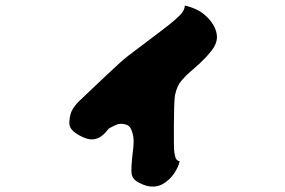

<svg xmlns="http://www.w3.org/2000/svg" viewBox="-20 -615 1040 700"><path d="M770 -469Q767 -450 749.5 -428Q732 -406 710.5 -386Q689 -366 672 -352Q659 -341 642 -321.5Q625 -302 618 -268Q616 -256 615 -225Q614 -194 614 -158.5Q614 -123 614 -97Q614 -89 614.5 -73Q615 -57 619 -43Q623 -29 635 -27Q631 -7 615 17Q599 41 574 55.5Q549 70 517 63Q501 59 483.5 49.5Q466 40 461 24Q458 13 459.5 -11Q461 -35 464 -59Q467 -83 467 -92Q468 -102 466 -116.5Q464 -131 458 -144Q452 -157 439 -161Q419 -167 402.5 -159.5Q386 -152 378 -147Q375 -145 368 -136Q361 -127 349 -118Q337 -109 319.5 -107Q302 -105 278 -117Q261 -125 248 -136Q235 -147 233 -162Q232 -176 236.5 -196.5Q241 -217 264 -242Q267 -245 283.5 -260.5Q300 -276 323 -298Q346 -320 369.5 -342Q393 -364 411.5 -381Q430 -398 437 -403Q445 -410 467 -426.5Q489 -443 515.5 -463Q542 -483 565 -500.5Q588 -518 598 -526Q618 -542 635.5 -559Q653 -576 654 -595Q699 -584 725.5 -561.5Q752 -539 763 -514Q774 -489 770 -469Z"/></svg>

Font: Potta One
Style: Regular
Weight: 400
Designer: 108,108go
Foundry: Font Zone 108
Version: Version 1.000